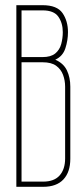

<svg xmlns="http://www.w3.org/2000/svg" viewBox="-20 -720 324 740"><path d="M251 -108Q251 -57 224.5 -28.5Q198 0 146 0H43V-700H144Q200 -700 221 -669.5Q242 -639 242 -596Q242 -565 232 -534Q222 -503 193 -490Q225 -476 238 -448.5Q251 -421 251 -386ZM144 -500Q176 -500 193 -514Q210 -528 216 -550.5Q222 -573 222 -596Q222 -631 205 -655.5Q188 -680 144 -680H63V-500ZM146 -20Q189 -20 210 -44Q231 -68 231 -109V-386Q231 -410 223 -431.5Q215 -453 196.5 -466.5Q178 -480 144 -480H63V-20Z"/></svg>

Font: Wire One
Style: Regular
Weight: 400
Designer: Alexei Vanyashin, Gayaneh Bagdasaryan
Foundry: Cyreal
Version: Version 1.102; ttfautohint (v1.8.3)